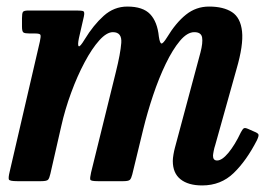

<svg xmlns="http://www.w3.org/2000/svg" viewBox="-20 -552 832 585"><path d="M67 -520H213Q229.5 -520 234 -517.8Q238.5 -515.5 235.5 -501.5L220.5 -436Q216 -414.5 219.8 -411.2Q223.5 -408 238 -432Q264.5 -475.5 296 -503.8Q327.5 -532 368 -532Q415.5 -532 437.5 -508.8Q459.5 -485.5 464 -440.5Q467 -420 472 -419.5Q477 -419 488.5 -437.5Q516 -483 546.8 -507.5Q577.5 -532 617 -532Q661 -532 687 -515Q713 -498 717.5 -456.2Q722 -414.5 700.5 -341L635.5 -109Q633 -102 631 -91.5Q629 -81 629 -77.5Q629 -63 641.5 -63Q656.5 -63 676 -86.5Q695.5 -110 714 -149Q719 -158.5 722.8 -161Q726.5 -163.5 736.5 -159L754.5 -151Q766 -146.5 767.5 -142.2Q769 -138 763 -125Q731 -62.5 692 -24.8Q653 13 596 13Q553.5 13 530 -5.8Q506.5 -24.5 506.5 -61.5Q506.5 -69.5 508.5 -81.2Q510.5 -93 513 -102L572.5 -324Q583 -363 590.8 -392.2Q598.5 -421.5 595.8 -437.8Q593 -454 572 -454Q550.5 -454 528.2 -427.5Q506 -401 485 -357.5Q464 -314 446.5 -261.8Q429 -209.5 416.5 -158.5L383 -20.5Q380 -8.5 375.8 -4.2Q371.5 0 356 0H278Q257 0 255.2 -4.5Q253.5 -9 257.5 -26.5L333 -332.5Q347 -388.5 349.5 -421.2Q352 -454 324 -454Q305 -454 282.5 -429Q260 -404 237.8 -362.2Q215.5 -320.5 196.8 -269.5Q178 -218.5 166.5 -167L133.5 -22.5Q130.5 -9 126.5 -4.5Q122.5 0 105.5 0H32.5Q9 0 7 -5.2Q5 -10.5 9.5 -29L101.5 -425.5Q105 -441.5 103.2 -445.8Q101.5 -450 86.5 -450H70Q56 -450 51.5 -453Q47 -456 47 -471V-496.5Q47 -511 49.8 -515.5Q52.5 -520 67 -520Z"/></svg>

Font: Besley* Narrow Semi
Style: Italic
Weight: 600
Width: 4
Italic angle: -13°
Designer: Owen Earl
Foundry: indestructible type*
Version: Version 3.000; ttfautohint (v1.8.3)